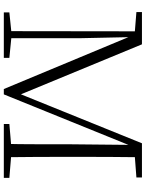

<svg xmlns="http://www.w3.org/2000/svg" viewBox="101 -864 763 1005"><g transform="rotate(90 482.5 -361.5)"><path d="M45 0V-29L153 -40H171L283 -29V0ZM43 -694V-723H175V-684H168ZM143 0 144 -723H173L180 -398V0ZM446 0 157 -694H152V-723H212L483 -67H463L469 -78L730 -723H764V-694H756L746 -671L474 0ZM629 0V-29L759 -40H777L911 -29V0ZM733 0Q735 -83 735 -165Q735 -247 735 -325L739 -723H803Q802 -641 801.5 -557.5Q801 -474 801 -390V-333Q801 -249 801.5 -166Q802 -83 803 0ZM768 -684V-723H909V-694L777 -684Z"/></g></svg>

Font: Early Summer Mincho VF
Style: Regular
Weight: 250
Designer: GuiWonder
Version: Version 1.002